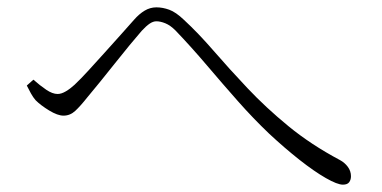

<svg xmlns="http://www.w3.org/2000/svg" viewBox="-20 -606 1040 523"><path d="M914 -103Q899 -103 867.5 -121Q836 -139 796 -170.5Q756 -202 713 -242Q670 -283 628 -330.5Q586 -378 544 -427.5Q502 -477 458 -523Q444 -537 430.5 -542.5Q417 -548 406 -548Q397 -548 387.5 -541.5Q378 -535 366 -522Q353 -507 333.5 -483.5Q314 -460 293.5 -434Q273 -408 253 -383.5Q233 -359 218 -341Q199 -317 185 -304Q171 -291 153 -291Q137 -291 114 -305Q91 -319 77 -333Q70 -341 64 -352Q58 -363 53 -373L71 -389Q89 -373 106 -361.5Q123 -350 137 -350Q147 -350 159 -357Q171 -364 183 -375Q200 -391 221 -414Q242 -437 265 -462.5Q288 -488 309 -511.5Q330 -535 345 -552Q359 -568 374 -577Q389 -586 406 -586Q423 -586 441 -579.5Q459 -573 481 -552Q520 -516 562 -467.5Q604 -419 654 -366Q704 -313 765.5 -262.5Q827 -212 906 -170Q919 -163 927.5 -151.5Q936 -140 936 -126Q936 -116 931 -109.5Q926 -103 914 -103Z"/></svg>

Font: Noto Serif HK ExtraLight
Style: Regular
Weight: 200
Designer: Ryoko NISHIZUKA 西塚涼子 (kana & ideographs); Frank Grießhammer (Latin, Greek & Cyrillic); Wenlong ZHANG 张文龙 (bopomofo); San
Foundry: Adobe
Version: Version 2.002-H1;hotconv 1.1.0;makeotfexe 2.6.0